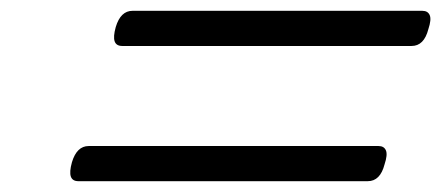

<svg xmlns="http://www.w3.org/2000/svg" viewBox="-20 -615 816 355"><path d="M206 -530Q195 -530 192 -538.5Q189 -547 194 -565Q203 -595 225 -595H761Q771 -595 774.5 -587Q778 -579 772 -561Q764 -530 741 -530ZM125 -280Q114 -280 111 -288.5Q108 -297 113 -315Q122 -345 144 -345H680Q690 -345 693.5 -337Q697 -329 691 -311Q683 -280 660 -280Z"/></svg>

Font: Playwrite RO Light
Style: Regular
Weight: 300
Version: Version 1.002